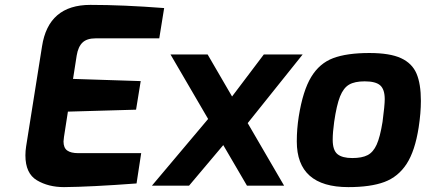

<svg xmlns="http://www.w3.org/2000/svg" viewBox="-20 -760 1743 786"><path d="M84 -124Q84 -142 87 -161L152 -570Q178 -740 350 -740Q483 -740 652 -727L632 -603H371Q336 -603 318 -586Q300 -569 294 -533L279 -437L556 -428L537 -311L258 -303L242 -200Q240 -186 240 -181Q240 -155 255 -144Q270 -133 301 -133H558L539 -9Q351 5 242 6Q178 6 131 -22Q84 -50 84 -124Z M994 -256 1143 0H991L894 -166L754 0H602L832 -273L678 -537H830L930 -365L1060 -537H1219Z M1195 -181Q1195 -232 1203 -283Q1220 -389 1254 -445Q1288 -501 1344 -522Q1400 -543 1492 -543Q1576 -543 1621.5 -522Q1667 -501 1685 -459Q1703 -417 1703 -347Q1703 -298 1694 -239Q1679 -142 1644.5 -89Q1610 -36 1553.5 -15Q1497 6 1406 6Q1195 6 1195 -181ZM1546 -261Q1555 -329 1555 -354Q1555 -394 1536.5 -410.5Q1518 -427 1473 -427Q1432 -427 1409 -413.5Q1386 -400 1372 -365Q1358 -330 1348 -261Q1342 -218 1342 -188Q1342 -145 1361.5 -129Q1381 -113 1422 -113Q1462 -113 1485 -125Q1508 -137 1522 -168Q1536 -199 1546 -261Z"/></svg>

Font: Exo
Style: Bold Italic
Weight: 700
Italic angle: -9°
Designer: Natanael Gama
Foundry: Natanael Gama
Version: Version 1.500; ttfautohint (v1.6)